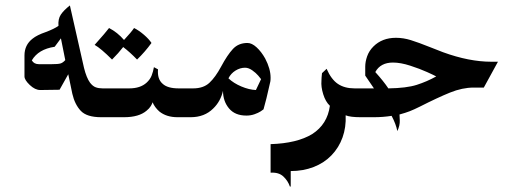

<svg xmlns="http://www.w3.org/2000/svg" viewBox="-20 -431 1911 706"><path d="M404 -106V0H352Q299 0 277 -23.5Q255 -47 246 -86L231 -158L199 -101L128 -100Q109 -100 89.5 -118.5Q70 -137 70 -150V-227Q70 -266 100 -289Q116 -302 148 -313Q180 -325 195 -336Q193 -361 203.5 -377Q214 -393 237 -411L289 -181Q298 -145 311 -127Q321 -114 332 -110Q343 -106 357 -106ZM220 -210 204 -290 181 -259Q121 -250 97 -209Q105 -195 123 -195H170Q193 -195 202 -197.5Q211 -200 220 -210Z M381 -328Q412 -312 436 -284Q463 -313 473 -328Q491 -319 509.5 -303Q528 -287 537 -273Q513 -240 484 -212Q458 -239 433 -258Q416 -236 392 -212Q351 -253 328 -266Q370 -313 381 -328Z M680 -106V0H633Q592 0 566 -21Q549 -36 541 -55Q540 -50 534.5 -41Q529 -32 519 -24Q491 0 436 0H387Q365 0 349.5 -15.5Q334 -31 334 -53Q334 -75 349.5 -90.5Q365 -106 387 -106H455Q496 -106 519 -127Q532 -139 537.5 -153Q543 -167 546 -184L561 -176Q558 -140 578 -123Q596 -106 637 -106Z M955 -216Q975 -178 975 -145Q975 -136 974 -131Q958 -59 949 -29Q947 -27 938.5 -21.5Q930 -16 916 -11Q902 -6 886 -6Q844 -6 822 -32.5Q800 -59 800 -97Q791 -58 764 -32Q732 0 681 0H663Q641 0 625.5 -15.5Q610 -31 610 -53Q610 -75 625.5 -90.5Q641 -106 663 -106H690Q728 -106 750 -126.5Q772 -147 793 -186Q816 -229 836.5 -251Q857 -273 890 -273Q906 -273 923.5 -257Q941 -241 955 -216ZM940 -140Q938 -143 929.5 -153Q921 -163 907.5 -172.5Q894 -182 881 -182Q863 -182 846 -171.5Q829 -161 820 -143Q839 -125 867.5 -113Q896 -101 921 -100Z M1360 -106V0H1306Q1268 0 1251 -7Q1253 37 1239.5 74.5Q1226 112 1199 140Q1172 168 1133.5 183Q1095 198 1049 198V255H1046Q1039 234 1022 218Q1005 202 975 204V99Q1072 96 1128 62Q1184 26 1193 -42Q1177 -57 1168.5 -84.5Q1160 -112 1162 -134Q1162 -144 1164 -162L1181 -178Q1198 -139 1222.5 -122.5Q1247 -106 1284 -106Z M1811 -204 1759 -109H1722Q1680 -109 1634.5 -90.5Q1589 -72 1524 -39Q1502 -28 1486.5 -22Q1471 -16 1449 -10Q1449 -8 1450 11Q1451 30 1441 51Q1436 25 1420 -5Q1388 0 1355 0H1306Q1284 0 1268.5 -15.5Q1253 -31 1253 -53Q1253 -75 1268.5 -90.5Q1284 -106 1306 -106H1355L1323 -153V-186Q1323 -204 1330 -224Q1337 -244 1353 -260Q1385 -292 1436 -292Q1463 -292 1490.5 -283.5Q1518 -275 1563 -257L1609 -239Q1705 -204 1787 -204ZM1584 -150Q1577 -154 1550.5 -166Q1524 -178 1488.5 -189.5Q1453 -201 1425 -201Q1379 -201 1360 -166Q1390 -133 1408 -106Q1475 -107 1512.5 -119Q1550 -131 1584 -150Z"/></svg>

Font: Katibeh
Style: Regular
Weight: 400
Designer: Arabic design by Kourosh Beigpour, Latin design by Eduardo Tunni, engineering by Lasse Fister
Version: Version 1.0010g